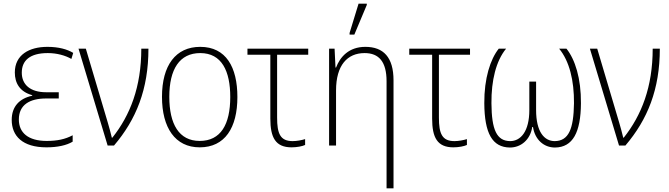

<svg xmlns="http://www.w3.org/2000/svg" viewBox="-20 -795 3656 1049"><path d="M234 10C294 10 344 -1 377 -21V-56C336 -34 292 -25 235 -25C134 -25 83 -70 83 -142C83 -223 143 -257 232 -257H301V-291H232C145 -291 99 -333 99 -398C99 -464 143 -505 241 -505C291 -505 337 -492 370 -473L380 -506C347 -526 300 -539 239 -539C139 -539 61 -495 61 -399C61 -342 87 -294 156 -275V-272C86 -257 44 -213 44 -140C44 -52 103 10 234 10Z M568 0H603C724 -142 791 -307 791 -529H752C752 -320 691 -165 594 -43H591C585 -69 575 -105 569 -125L449 -529H409Z M1277 -265C1277 -428 1215 -539 1074 -539C940 -539 865 -438 865 -266C865 -97 937 10 1071 10C1209 10 1277 -97 1277 -265ZM905 -266C905 -417 961 -505 1074 -505C1192 -505 1238 -406 1238 -265C1238 -115 1186 -25 1071 -25C958 -25 905 -117 905 -266Z M1573 10C1603 10 1632 4 1647 -3V-35C1628 -29 1601 -24 1579 -24C1511 -24 1494 -65 1494 -153V-496H1664V-529H1332V-496H1457V-147C1457 -44 1485 10 1573 10Z M1890 -606H1916L1984 -768V-775H1939L1890 -615ZM2092 234H2130V-356C2130 -482 2075 -539 1976 -539C1886 -539 1838 -484 1816 -426H1813L1808 -529H1778V0H1816V-301C1816 -439 1878 -505 1972 -505C2050 -505 2092 -458 2092 -351Z M2457 10C2487 10 2516 4 2531 -3V-35C2512 -29 2485 -24 2463 -24C2395 -24 2378 -65 2378 -153V-496H2548V-529H2216V-496H2341V-147C2341 -44 2369 10 2457 10Z M2766 11C2826 11 2877 -31 2888 -101H2892C2903 -31 2952 11 3012 11C3110 10 3153 -72 3154 -231C3155 -367 3122 -470 3075 -529H3035C3091 -461 3117 -355 3116 -231C3114 -90 3087 -25 3011 -24C2954 -24 2909 -74 2909 -194V-349H2872V-194C2872 -77 2825 -24 2767 -24C2694 -25 2666 -85 2665 -231C2664 -355 2690 -462 2745 -529H2705C2659 -472 2625 -366 2626 -231C2627 -66 2670 10 2766 11Z M3362 0H3397C3518 -142 3585 -307 3585 -529H3546C3546 -320 3485 -165 3388 -43H3385C3379 -69 3369 -105 3363 -125L3243 -529H3203Z"/></svg>

Font: Noto Sans SemiCondensed ExtraLight
Style: Regular
Weight: 200
Width: 4
Designer: Monotype Design Team
Foundry: Monotype Imaging Inc.
Version: Version 2.013